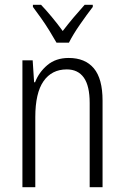

<svg xmlns="http://www.w3.org/2000/svg" viewBox="-20 -785 521 805"><path d="M268 -542Q337 -542 373.5 -498.5Q410 -455 410 -363V0H356V-353Q356 -425 331.5 -459.5Q307 -494 260 -494Q197 -494 162.5 -444.5Q128 -395 128 -294V0H74V-532H117L123 -440H127Q143 -482 178.5 -512Q214 -542 268 -542ZM217 -606Q204 -629 187 -656.5Q170 -684 151.5 -710Q133 -736 118 -756V-765H152Q173 -743 197.5 -713.5Q222 -684 243 -655Q266 -685 287.5 -710.5Q309 -736 335 -765H369V-756Q345 -725 315.5 -682.5Q286 -640 269 -606Z"/></svg>

Font: Noto Sans Tamil Condensed Light
Style: Regular
Weight: 300
Width: 3
Designer: Jelle Bosma - Monotype Design Team
Foundry: Monotype Imaging Inc.
Version: Version 2.004; ttfautohint (v1.8.4.7-5d5b)